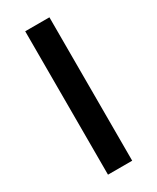

<svg xmlns="http://www.w3.org/2000/svg" viewBox="-182 -756 666 812"><g transform="rotate(-30 151.0 -350.0)"><path d="M91.8 0V-700.2H210V0Z"/></g></svg>

Font: Trueno
Style: Regular
Weight: 400
Designer: Julieta Ulanovsky
Foundry: Julieta Ulanovsky
Version: Version 3.001b | FøM Fix